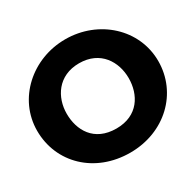

<svg xmlns="http://www.w3.org/2000/svg" viewBox="-179 -1040 1279 1255"><g transform="rotate(-30 460.0 -412.5)"><path d="M3 -413C3 -172 192.2 15 460.5 15C721.2 15 917 -172 917 -413C917 -654 712.5 -840 460.5 -840C210.8 -840 3 -654 3 -413ZM226.2 -413C226.2 -536 301 -659 460.5 -659C621.2 -659 693.8 -536 693.8 -413C693.8 -290 625.5 -167 460.5 -167C291.2 -167 226.2 -290 226.2 -413Z"/></g></svg>

Font: Hussar
Style: BdWide
Weight: 700
Foundry: Cannot Into Space Fonts
Version: Version 2.00